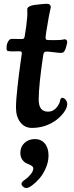

<svg xmlns="http://www.w3.org/2000/svg" viewBox="-20 -648 381 991"><path d="M179.7 -133.8Q179.7 -71.8 227.5 -71.8Q245.6 -71.8 257.3 -80.1Q269 -87.4 278.6 -101.6Q288.1 -115.7 289.6 -127Q293.5 -143.1 300.3 -143.1Q311.5 -143.1 319.3 -132.6Q327.1 -122.1 327.1 -112.3Q327.1 -89.8 307.1 -64.5Q287.1 -39.1 262.7 -22.9Q209.5 12.2 145 12.2Q107.4 12.2 85 -16.8Q62.5 -45.9 62.5 -92.3Q62.5 -130.4 70.1 -198.2Q77.6 -266.1 85.2 -319.1Q92.8 -372.1 92.8 -373.5Q92.8 -381.8 85.9 -382.8Q80.1 -383.3 74 -383.3Q67.9 -383.3 59.6 -383.1Q51.3 -382.8 45.4 -382.8Q26.4 -382.8 21 -384.8Q13.7 -386.2 13.7 -398.9Q13.7 -425.8 26.9 -440.9Q31.2 -447.3 44.9 -447.3Q51.8 -447.3 65.4 -447Q79.1 -446.8 85.4 -446.5Q91.8 -446.3 97.2 -446.8Q105 -447.8 107.4 -460Q116.2 -509.3 120.6 -561Q121.6 -570.8 120.8 -587.2Q120.1 -603.5 121.6 -605Q127 -617.7 158.2 -622.6Q206.1 -628.4 220.7 -628.4Q231.4 -628.4 236.8 -623.8Q242.2 -619.1 242.2 -612.3Q242.2 -609.9 240.7 -603.3Q239.3 -596.7 236.6 -584.7Q233.9 -572.8 231.9 -561.5Q215.3 -467.3 215.3 -454.6Q215.3 -446.3 217.8 -444.1Q220.2 -441.9 228.5 -441.4Q257.8 -440.4 284.2 -441.4Q297.4 -441.9 304.2 -443.6Q311 -445.3 313 -445.3Q327.1 -445.3 327.1 -428.7Q327.1 -427.7 322.3 -409.7Q319.3 -397.9 316.4 -391.6Q312 -381.3 307.4 -378.2Q302.7 -375 293.9 -375Q283.2 -375 257.3 -378.4Q231.4 -381.8 221.2 -381.8Q211.9 -381.8 208.3 -377.7Q204.6 -373.5 203.1 -363.3Q179.7 -207.5 179.7 -133.8ZM90.8 300.8Q90.8 291 110.4 278.3Q122.6 270.5 137.2 252.9Q151.9 235.4 151.9 221.2Q151.9 212.9 141.4 206.5Q130.9 200.2 118.4 195.6Q106 190.9 95.5 176.8Q85 162.6 85 140.1Q85 109.9 106.4 89.8Q127.9 69.8 159.7 69.8Q191.9 69.8 211.2 92.5Q230.5 115.2 230.5 154.8Q230.5 187 216.6 219.2Q202.6 251.5 183.6 273.2Q164.6 294.9 146 308.6Q127.4 322.3 116.7 322.3Q106 322.3 98.4 314.9Q90.8 307.6 90.8 300.8Z"/></svg>

Font: Cooper* SemiBold
Style: Italic
Weight: 600
Italic angle: -7°
Designer: Owen Earl
Foundry: indestructible type*
Version: Version 0.001